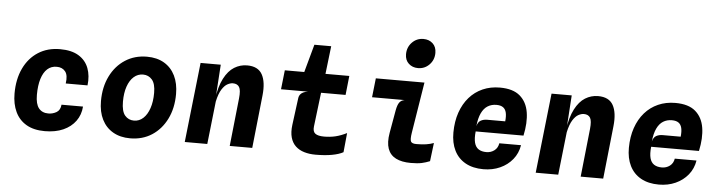

<svg xmlns="http://www.w3.org/2000/svg" viewBox="-50 -1070 4899 1308"><g transform="rotate(5 2400.0 -416.0)"><path d="M283.5 9.5Q208 9.5 157.5 -20Q107 -49.5 81.8 -103Q56.5 -156.5 56.5 -228Q56.5 -327 91.8 -400.8Q127 -474.5 190.5 -515.2Q254 -556 339.5 -556Q419 -556 467.5 -526Q516 -496 535.5 -444.2Q555 -392.5 547 -326.5H398Q406.5 -383 386 -408.8Q365.5 -434.5 327 -434.5Q289.5 -434.5 263.2 -410.8Q237 -387 223 -341.8Q209 -296.5 209 -232Q209 -169.5 232 -141Q255 -112.5 297.5 -112.5Q327 -112.5 352.8 -127.2Q378.5 -142 382 -180H529Q525 -123.5 494 -80.8Q463 -38 409.5 -14.2Q356 9.5 283.5 9.5Z M867 7.5Q799 7.5 749.8 -21Q700.5 -49.5 674 -102.2Q647.5 -155 647.5 -228Q647.5 -324 684 -398.2Q720.5 -472.5 785.2 -514.5Q850 -556.5 934 -556.5Q1003 -556.5 1052 -527.5Q1101 -498.5 1127 -445.5Q1153 -392.5 1153 -320Q1153 -224 1116.5 -150Q1080 -76 1015.8 -34.2Q951.5 7.5 867 7.5ZM883 -115Q918.5 -115 945.8 -140Q973 -165 988.2 -210Q1003.5 -255 1003.5 -315Q1003.5 -378 979.2 -405.5Q955 -433 918 -433Q882 -433 854.8 -409Q827.5 -385 812.2 -341Q797 -297 797 -237.5Q797 -171 821 -143Q845 -115 883 -115Z M1240.5 0 1301 -546H1439L1421 -271L1419.5 -302.5Q1432.5 -395.5 1461.5 -451.2Q1490.5 -507 1531 -532Q1571.5 -557 1619 -557Q1693.5 -557 1722 -505.8Q1750.5 -454.5 1740.5 -361.5L1702 0H1548L1583 -328.5Q1589 -385 1576 -406Q1563 -427 1532.5 -427Q1516 -427 1496 -416.5Q1476 -406 1457.5 -377Q1439 -348 1427 -293L1394.5 0Z M2134.5 8.5Q2092.5 8.5 2057.5 -2Q2022.5 -12.5 1998.5 -35Q1974.5 -57.5 1964.2 -93.5Q1954 -129.5 1960.5 -180.5L1985 -368Q1987 -380.5 1994.5 -390.2Q2002 -400 2015 -406.2Q2028 -412.5 2046.5 -415L2006.5 -524L2008.5 -540.5L2062.5 -737H2177.5L2150 -503L2140.5 -449.5L2108 -181.5Q2104 -146.5 2122.8 -133Q2141.5 -119.5 2182.5 -119.5Q2224 -119.5 2260.5 -128.2Q2297 -137 2337 -157L2324 -25Q2295 -9 2247 -0.2Q2199 8.5 2134.5 8.5ZM1862.5 -415 1877 -546H2318L2304 -415Z M2779 -640Q2741 -640 2715.5 -663.5Q2690 -687 2690 -727Q2690 -775 2721.8 -808Q2753.5 -841 2800 -841Q2838 -841 2863.2 -817.8Q2888.5 -794.5 2888.5 -753.5Q2888.5 -705.5 2856.8 -672.8Q2825 -640 2779 -640ZM2786 8Q2724.5 8 2684.5 -12.2Q2644.5 -32.5 2629.2 -75Q2614 -117.5 2625.5 -183.5L2653 -339.5Q2660 -378 2672.5 -394.8Q2685 -411.5 2708 -415H2485L2499.5 -545.5H2832L2776 -198Q2768.5 -151 2776 -137.2Q2783.5 -123.5 2813 -123.5Q2853 -123.5 2880.2 -127.8Q2907.5 -132 2932 -141L2916.5 -15.5Q2889.5 -4.5 2861.5 1.8Q2833.5 8 2786 8Z M3283 7.5Q3210.5 7.5 3160 -20.8Q3109.5 -49 3083.5 -101.2Q3057.5 -153.5 3058 -224.5Q3058.5 -300 3079.5 -361Q3100.5 -422 3138.8 -465.8Q3177 -509.5 3230 -533Q3283 -556.5 3347.5 -556.5Q3437.5 -556.5 3485 -515.5Q3532.5 -474.5 3543.8 -404Q3555 -333.5 3535.5 -244.5H3208.5Q3203.5 -196.5 3211.2 -167Q3219 -137.5 3239.8 -124Q3260.5 -110.5 3293 -110.5Q3324 -110.5 3347.5 -128.2Q3371 -146 3376 -178H3524.5Q3515.5 -122 3481.5 -80.2Q3447.5 -38.5 3396.2 -15.5Q3345 7.5 3283 7.5ZM3210 -280.5Q3217.5 -310 3236.2 -320.2Q3255 -330.5 3280 -330.5H3403Q3407 -366.5 3401.5 -390Q3396 -413.5 3379.8 -425.2Q3363.5 -437 3334 -437Q3300.5 -437 3274.5 -421Q3248.5 -405 3232 -370.5Q3215.5 -336 3210 -280.5Z M3640.5 0 3701 -546H3839L3821 -271L3819.5 -302.5Q3832.5 -395.5 3861.5 -451.2Q3890.5 -507 3931 -532Q3971.5 -557 4019 -557Q4093.5 -557 4122 -505.8Q4150.5 -454.5 4140.5 -361.5L4102 0H3948L3983 -328.5Q3989 -385 3976 -406Q3963 -427 3932.5 -427Q3916 -427 3896 -416.5Q3876 -406 3857.5 -377Q3839 -348 3827 -293L3794.5 0Z M4483 7.5Q4410.5 7.5 4360 -20.8Q4309.5 -49 4283.5 -101.2Q4257.5 -153.5 4258 -224.5Q4258.5 -300 4279.5 -361Q4300.5 -422 4338.8 -465.8Q4377 -509.5 4430 -533Q4483 -556.5 4547.5 -556.5Q4637.5 -556.5 4685 -515.5Q4732.5 -474.5 4743.8 -404Q4755 -333.5 4735.5 -244.5H4408.5Q4403.5 -196.5 4411.2 -167Q4419 -137.5 4439.8 -124Q4460.5 -110.5 4493 -110.5Q4524 -110.5 4547.5 -128.2Q4571 -146 4576 -178H4724.5Q4715.5 -122 4681.5 -80.2Q4647.5 -38.5 4596.2 -15.5Q4545 7.5 4483 7.5ZM4410 -280.5Q4417.5 -310 4436.2 -320.2Q4455 -330.5 4480 -330.5H4603Q4607 -366.5 4601.5 -390Q4596 -413.5 4579.8 -425.2Q4563.5 -437 4534 -437Q4500.5 -437 4474.5 -421Q4448.5 -405 4432 -370.5Q4415.5 -336 4410 -280.5Z"/></g></svg>

Font: Spline Sans Mono
Style: Italic
Weight: 400
Italic angle: -4°
Monospace: yes
Designer: Eben Sorkin, Mirko Velimirovic
Foundry: Sorkin Type
Version: Version 1.004